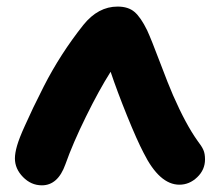

<svg xmlns="http://www.w3.org/2000/svg" viewBox="-20 -534 647 578"><path d="M106 23.9Q73.7 23.9 49.3 -1Q24.9 -25.9 24.9 -57.1Q24.9 -73.2 31.5 -95.9Q38.1 -118.7 54.7 -155Q71.3 -191.4 80.1 -210Q88.9 -228.5 111.8 -273.9Q161.6 -371.6 231 -459Q275.4 -514.2 334 -514.2Q366.2 -514.2 385 -498Q403.8 -481.9 422.9 -442.9Q435.5 -415.5 461.4 -346.9Q487.3 -278.3 501 -247.1Q539.1 -160.2 574.2 -110.8Q587.4 -93.8 592.3 -82.5Q597.2 -71.3 597.2 -54.2Q597.2 -22.9 573.7 -0.5Q550.3 22 520 22Q460 22 412.1 -74.2Q392.6 -111.3 362.5 -185.5Q332.5 -259.8 313 -317.9Q278.3 -263.2 238.8 -182.9Q199.2 -102.5 176.8 -39.1Q154.3 23.9 106 23.9Z"/></svg>

Font: Shantell Sans Bouncy
Style: Bold
Weight: 700
Designer: Stephen Nixon, Anya Danilova, Shantell Martin
Foundry: Arrow Type
Version: Version 1.006;[9816181b4]